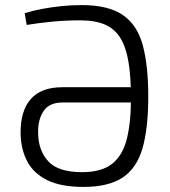

<svg xmlns="http://www.w3.org/2000/svg" viewBox="-20 -723 670 755"><path d="M308 12Q219 12 165 -15Q111 -42 86.5 -89.5Q62 -137 61 -198Q60 -287 101 -333.5Q142 -380 225 -380H538V-320H226Q173 -320 150.5 -285Q128 -250 130 -198Q131 -131 170 -88.5Q209 -46 303 -46Q379 -46 420.5 -78.5Q462 -111 478.5 -176Q495 -241 495 -338Q495 -420 485.5 -478Q476 -536 454 -572.5Q432 -609 393.5 -626Q355 -643 295 -643Q239 -643 186.5 -638Q134 -633 85 -625L77 -671Q108 -681 145.5 -688Q183 -695 222.5 -699Q262 -703 301 -703Q406 -703 463 -664Q520 -625 541.5 -545Q563 -465 563 -343Q563 -219 540.5 -140.5Q518 -62 462.5 -25Q407 12 308 12Z"/></svg>

Font: Exo 2 Light
Style: Regular
Weight: 300
Designer: Natanael Gama
Foundry: Natanael Gama
Version: Version 2.010